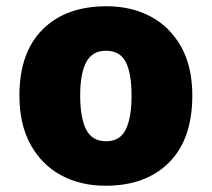

<svg xmlns="http://www.w3.org/2000/svg" viewBox="-20 -583 677 613"><path d="M594 -278Q594 -139 520 -64.5Q446 10 317 10Q237 10 175 -23.5Q113 -57 77.5 -121.5Q42 -186 42 -278Q42 -415 116 -489Q190 -563 320 -563Q400 -563 461.5 -530Q523 -497 558.5 -433.5Q594 -370 594 -278ZM236 -278Q236 -207 255 -169.5Q274 -132 319 -132Q363 -132 381.5 -169.5Q400 -207 400 -278Q400 -349 381.5 -385Q363 -421 318 -421Q275 -421 255.5 -385Q236 -349 236 -278Z"/></svg>

Font: Noto Sans Gurmukhi UI Black
Style: Regular
Weight: 900
Designer: Jelle Bosma - Monotype Design Team
Foundry: Monotype Imaging Inc.
Version: Version 2.004; ttfautohint (v1.8.4.7-5d5b)